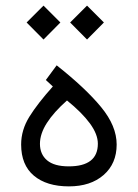

<svg xmlns="http://www.w3.org/2000/svg" viewBox="-20 -665 490 683"><path d="M181.6 -432.6Q284.7 -351.1 339.8 -283.9Q395 -216.8 395 -150.9Q395 -83 348.6 -42.5Q302.2 -2 225.1 -2Q146 -2 100.6 -40Q55.2 -78.1 55.2 -150.9Q55.2 -202.6 84.5 -249.8Q113.8 -296.9 168 -357.4L143.1 -380.4ZM218.3 -307.6Q171.4 -266.1 146.7 -227.5Q122.1 -189 122.1 -153.3Q122.1 -116.2 147.5 -94.7Q172.9 -73.2 224.6 -73.2Q328.1 -73.2 328.1 -153.8Q328.1 -187.5 299.6 -226.3Q271 -265.1 218.3 -307.6ZM229.5 -585 289.6 -645 349.6 -585 289.6 -524.4ZM74.7 -585 134.8 -645 194.8 -585 134.8 -524.4Z"/></svg>

Font: Vazir Light UI
Style: Light-UI
Weight: 300
Designer: Saber Rastikerdar
Foundry: Saber Rastikerdar
Version: Version 30.0.0